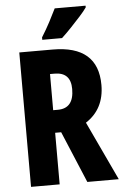

<svg xmlns="http://www.w3.org/2000/svg" viewBox="-61 -973 650 1016"><g transform="rotate(-5 264.0 -465.0)"><path d="M239 -714Q480 -714 480 -505Q480 -377 381 -313L528 0H361L246 -274H214V0H62V-714ZM238 -586H214V-394H239Q324 -394 324 -497Q324 -586 238 -586ZM433 -921Q420 -902 396 -875.5Q372 -849 345 -820.5Q318 -792 294 -770H189V-783Q214 -823 233.5 -860Q253 -897 269 -930H433Z"/></g></svg>

Font: Noto Sans Thai ExtCond ExtBd
Style: Regular
Weight: 800
Width: 2
Designer: Monotype Design Team
Foundry: Monotype Imaging Inc.
Version: Version 2.002; ttfautohint (v1.8.4.7-5d5b)